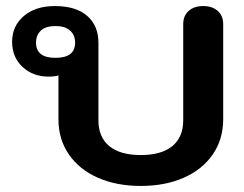

<svg xmlns="http://www.w3.org/2000/svg" viewBox="-20 -604 807 634"><path d="M173 -210V-355Q161 -351 140 -351Q89 -351 54.5 -383Q20 -415 20 -466Q20 -518 58.5 -551Q97 -584 161 -584Q231 -584 268 -551.5Q305 -519 305 -463V-207Q305 -151 341 -121.5Q377 -92 445 -92Q513 -92 549 -121.5Q585 -151 585 -207V-524Q585 -552 603 -568Q621 -584 651 -584Q681 -584 699 -568Q717 -552 717 -524V-210Q717 -144 682.5 -94Q648 -44 586.5 -17Q525 10 445 10Q365 10 303.5 -17Q242 -44 207.5 -94Q173 -144 173 -210ZM228 -463Q228 -488 211.5 -503Q195 -518 163 -518Q131 -518 115 -503Q99 -488 99 -463Q99 -413 163 -413Q228 -413 228 -463Z"/></svg>

Font: Kodchasan
Style: Bold
Weight: 700
Designer: Katatrad Aksorn Co.,Ltd.
Foundry: Cadson Demak Co.,Ltd.
Version: Version 1.000; ttfautohint (v1.6)